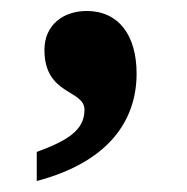

<svg xmlns="http://www.w3.org/2000/svg" viewBox="-20 -176 340 350"><path d="M47 101V154C179 119 229 43 229 -42C229 -112 196 -156 138 -156C96 -156 61 -131 61 -85C61 -2 134 -13 134 24C134 61 104 80 47 101Z"/></svg>

Font: Noto Serif Hentaigana Bold
Style: Regular
Weight: 700
Designer: Kazuhiro Yamada
Foundry: nipponia
Version: Version 1.000